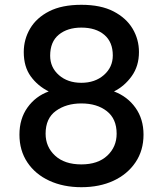

<svg xmlns="http://www.w3.org/2000/svg" viewBox="-20 -762 678 800"><path d="M183 -381Q137 -404 108 -444Q79 -484 79 -545Q79 -598 105.5 -643Q132 -688 185 -715Q238 -742 319 -742Q400 -742 453 -714.5Q506 -687 532.5 -642.5Q559 -598 559 -545Q559 -487 529 -445Q499 -403 455 -381Q511 -360 544.5 -313Q578 -266 578 -201Q578 -135 544.5 -85.5Q511 -36 453 -9Q395 18 319 18Q244 18 185.5 -9Q127 -36 94 -85.5Q61 -135 61 -201Q61 -267 94.5 -314Q128 -361 183 -381ZM450 -531Q450 -587 414.5 -617Q379 -647 319 -647Q261 -647 225 -617.5Q189 -588 189 -530Q189 -481 225.5 -449Q262 -417 319 -417Q376 -417 413 -449.5Q450 -482 450 -531ZM319 -331Q256 -331 213 -300Q170 -269 170 -205Q170 -150 209.5 -113.5Q249 -77 319 -77Q388 -77 427 -113.5Q466 -150 466 -205Q466 -267 425 -299Q384 -331 319 -331Z"/></svg>

Font: Poppins Medium
Style: Regular
Weight: 500
Designer: Ninad Kale (Devanagari), Jonny Pinhorn (Latin)
Version: Version 5.002